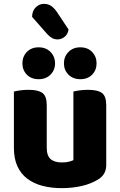

<svg xmlns="http://www.w3.org/2000/svg" viewBox="-20 -958 622 994"><path d="M52 -484Q63 -487 83.5 -490Q104 -493 128 -493Q178 -493 200 -476.5Q222 -460 222 -413V-193Q222 -152 242 -134.5Q262 -117 300 -117Q323 -117 337.5 -121Q352 -125 360 -129V-484Q371 -487 391.5 -490Q412 -493 436 -493Q486 -493 508 -476.5Q530 -460 530 -413V-104Q530 -54 488 -29Q453 -7 404.5 4.5Q356 16 299 16Q245 16 199.5 4Q154 -8 121 -33Q88 -58 70 -97.5Q52 -137 52 -193ZM265 -630Q265 -595 241.5 -571.5Q218 -548 180 -548Q142 -548 119 -571.5Q96 -595 96 -630Q96 -665 119 -689Q142 -713 180 -713Q218 -713 241.5 -689Q265 -665 265 -630ZM480 -630Q480 -595 457 -571.5Q434 -548 396 -548Q358 -548 334.5 -571.5Q311 -595 311 -630Q311 -665 334.5 -689Q358 -713 396 -713Q434 -713 457 -689Q480 -665 480 -630ZM146 -871Q147 -903 165.5 -920.5Q184 -938 207 -938Q229 -938 244.5 -927.5Q260 -917 274 -897L335 -805Q331 -780 314 -767Q297 -754 278 -754Q262 -754 249.5 -761Q237 -768 224 -782Z"/></svg>

Font: Baloo Thambi 2 ExtraBold
Style: Regular
Weight: 800
Designer: Aadarsh Rajan and Ek Type
Foundry: Ek Type
Version: Version 1.640;hotconv 1.0.111;makeotfexe 2.5.65597; ttfautoh